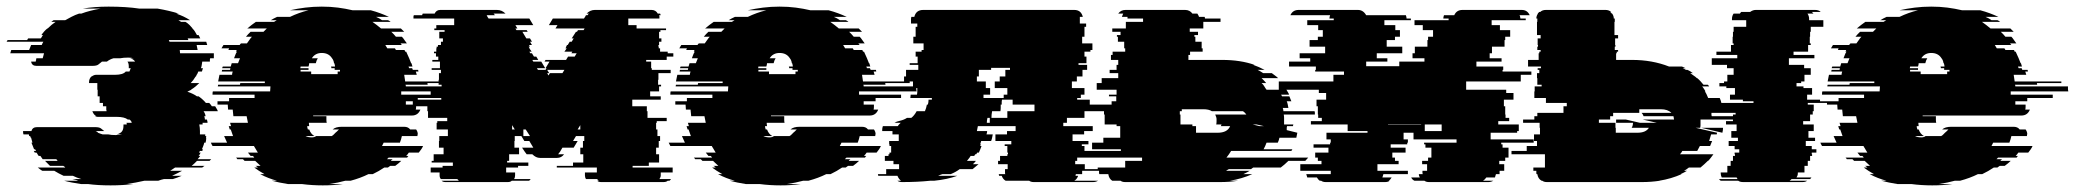

<svg xmlns="http://www.w3.org/2000/svg" viewBox="-60 -550 6268 580"><path d="M545 -79Q543 -77 541 -74Q539 -71 537 -69H578L573 -64H535Q531 -60 527.5 -56.5Q524 -53 519 -49H558Q557 -48 555 -47Q553 -46 551 -44H469L454 -34H490Q477 -27 460 -19H489Q482 -16 475.5 -13.5Q469 -11 462 -9H435Q431 -8 427 -7Q423 -6 418 -4H376Q363 -1 349.5 1.5Q336 4 322 6H343Q327 8 309.5 9Q292 10 274 10Q255 10 238 9Q221 8 206 6H185Q171 4 158 1.5Q145 -1 134 -4H176Q172 -6 167.5 -7Q163 -8 159 -9H186Q179 -11 172.5 -13.5Q166 -16 160 -19H132Q117 -26 104 -34H68Q64 -36 60.5 -39Q57 -42 54 -44H137Q136 -46 134 -47Q132 -48 131 -49H91L76 -64H114Q113 -66 112 -67Q111 -68 110 -69H69L62 -79H57Q55 -81 53.5 -84Q52 -87 50 -89H45L42 -94H49L46 -99H43Q41 -104 39 -109Q37 -114 35 -119H38Q37 -123 36 -126.5Q35 -130 34 -134H33L31 -139H28Q28 -142 27 -144H11Q10 -146 10 -149Q9 -152 10 -154H35Q38 -166 52 -166H227Q240 -166 245 -162Q250 -158 255 -154H229Q231 -153 233 -152Q235 -151 236 -149Q239 -148 242.5 -146.5Q246 -145 250 -144H267Q272 -143 277 -142.5Q282 -142 289 -142Q295 -142 300 -142.5Q305 -143 309 -144H292Q298 -145 304 -149Q306 -150 307 -151.5Q308 -153 309 -154Q313 -159 313 -171V-174H323Q323 -177 322 -179H338Q337 -185 331 -189H326Q316 -197 292 -197H235Q232 -197 226 -199H231Q223 -203 219 -214H262Q262 -216 261.5 -217Q261 -218 261 -219V-229H251V-239H241V-259H235V-279H234V-299H209V-302Q209 -312 216 -319H217Q224 -324 230 -324H287Q312 -324 320 -334H331Q333 -338 335 -344H329V-350Q329 -359 325 -364H348Q344 -371 333 -374H344Q340 -375 336 -375.5Q332 -376 327 -376Q320 -376 314 -375.5Q308 -375 303 -374H283Q272 -371 263 -364H248L247 -363Q242 -359 237 -355Q232 -351 219 -351H50Q36 -351 34 -364H48Q48 -367 49 -368Q49 -372 50 -374H69Q70 -378 71 -381.5Q72 -385 73 -389H-29L-26 -399H28L34 -414H66Q68 -419 71 -424H-40L-37 -429H22L25 -434H63Q65 -436 66.5 -439Q68 -442 70 -444H65Q73 -456 83 -464H84Q96 -476 108 -484H95Q97 -486 99 -487Q101 -488 102 -489H137Q146 -494 156.5 -499.5Q167 -505 179 -509H186Q210 -518 244 -524H190Q225 -530 268 -530Q321 -530 361 -524H416Q451 -518 480 -509H472Q484 -505 494.5 -500Q505 -495 514 -489H479L487 -484H500Q507 -480 512.5 -474.5Q518 -469 522 -464H521Q526 -460 529 -454.5Q532 -449 535 -444H540Q543 -439 545 -434H507Q509 -430 509 -429H450L452 -424H563L566 -414H534L537 -399H483L484 -389H586V-374H575Q574 -372 574 -369Q574 -366 574 -364H551Q550 -359 549.5 -354Q549 -349 547 -344H553L550 -334H539Q538 -332 537 -329Q536 -326 534 -324L532 -319H531Q524 -307 516 -299H542Q537 -294 531 -289Q525 -284 517 -279H518L506 -273Q524 -267 535 -259H540Q554 -249 562 -239H572Q576 -235 580 -229H590Q592 -225 594.5 -221.5Q597 -218 598 -214H555Q560 -207 561 -199H557Q559 -193 559 -189H565Q567 -183 567 -179H552V-174H542Q543 -169 543.5 -164Q544 -159 544 -154V-144H560V-139H563Q563 -136 562 -134H563Q563 -130 562.5 -126.5Q562 -123 561 -119H557Q556 -114 554 -109Q552 -104 550 -99H553L551 -94H544L541 -89H546Q545 -87 543.5 -84Q542 -81 540 -79Z M1152 -274V-264H1279V-254H1202V-244H1166V-234H1197V-228Q1197 -222 1196 -219H1210Q1203 -201 1184 -201H886V-199H926V-196Q926 -192 926 -187.5Q926 -183 927 -179H873Q873 -176 873.5 -173.5Q874 -171 874 -169H868Q868 -165 870 -159H874Q879 -145 890 -139H863Q870 -135 882 -135Q890 -135 895 -139H942Q946 -141 949.5 -145Q953 -149 958 -153L964 -159H945Q954 -167 972 -167H1161Q1173 -167 1179 -159H1197Q1202 -152 1202 -145Q1201 -143 1201 -139H1154Q1152 -129 1148 -119H1099Q1096 -114 1094 -109H1218Q1216 -104 1212.5 -99Q1209 -94 1205 -89H1175Q1171 -83 1167 -79H1174Q1173 -78 1172 -77Q1171 -76 1170 -74H1114L1109 -69H1126Q1125 -68 1123.5 -67Q1122 -66 1121 -64H1152Q1145 -57 1134 -49H1119Q1118 -48 1116 -47Q1114 -46 1112 -44H1101Q1085 -33 1066 -24H1053Q1041 -18 1027.5 -13Q1014 -8 999 -4H983Q972 -1 960 1.5Q948 4 934 6H976Q962 8 947 9Q932 10 915 10Q899 10 883 9Q867 8 852 6H810Q797 4 785 1.5Q773 -1 761 -4H777Q750 -11 726 -24H739Q721 -34 708 -44H719Q717 -46 715.5 -47Q714 -48 712 -49H727Q723 -53 719 -56.5Q715 -60 711 -64H679L674 -69H657Q656 -71 655 -72Q654 -73 653 -74H708Q707 -76 704 -79H697Q695 -81 693 -84Q691 -87 689 -89H719Q716 -94 713 -99Q710 -104 707 -109H582Q579 -114 577 -119H626L617 -139H644Q642 -144 640.5 -149Q639 -154 637 -159H634L631 -169H638L635 -179H689Q688 -184 687 -189Q686 -194 685 -199H645L643 -219H629Q629 -223 628.5 -226.5Q628 -230 628 -234H597V-244H632V-254H709V-264H582V-266Q582 -271 583 -274H756Q756 -278 756.5 -281.5Q757 -285 757 -289H598Q598 -291 598.5 -292Q599 -293 599 -294H665Q665 -297 666 -299H740V-304H599Q600 -309 601 -314Q602 -319 603 -324H641Q641 -328 643 -334H610Q610 -336 610.5 -337Q611 -338 611 -339H635Q635 -341 635.5 -342Q636 -343 636 -344H611L613 -349H637L640 -359H659L665 -374H647Q649 -379 651 -384.5Q653 -390 656 -394H653L655 -399H630Q632 -403 632 -404H609L615 -414H664Q665 -416 668 -419H686Q690 -424 693.5 -429.5Q697 -435 701 -439H683Q686 -443 689.5 -446.5Q693 -450 697 -454H736L746 -464H687Q700 -475 713 -484H768L776 -489H758Q766 -494 777 -499H816Q843 -512 872 -519H816Q838 -524 862 -527Q886 -530 912 -530Q938 -530 961 -527Q984 -524 1005 -519H1060Q1075 -515 1088.5 -510Q1102 -505 1115 -499H1076Q1081 -497 1085.5 -494.5Q1090 -492 1094 -489H1112Q1114 -488 1116 -487Q1118 -486 1120 -484H1065Q1078 -475 1091 -464H1151L1161 -454H1122Q1126 -450 1129.5 -446.5Q1133 -443 1136 -439H1154Q1158 -435 1161.5 -429.5Q1165 -424 1169 -419H1150Q1151 -417 1154 -414H1104L1110 -404H1133L1136 -399H1162Q1162 -398 1164 -394H1167L1176 -374L1182 -359H1183L1186 -349H1174L1176 -344H1185L1187 -339H1203Q1203 -338 1203.5 -337Q1204 -336 1204 -334H1196L1199 -324H1161L1164 -304H1305V-299H1231Q1231 -298 1231.5 -297Q1232 -296 1232 -294H1165Q1166 -292 1166 -289H1325Q1325 -285 1325 -281.5Q1325 -278 1326 -274ZM848 -339V-334H880V-326H960V-334H967V-339H951V-344H941Q941 -347 940 -349H952Q952 -353 950 -359H949Q948 -368 943 -374Q933 -390 912 -390Q892 -390 882 -374H900Q896 -368 894 -359H874Q874 -357 873.5 -354.5Q873 -352 872 -349H848Q848 -346 847 -344H872V-339Z M1954 -369H1892V-364H1907V-344H1909V-339H1966V-329H1929V-309H1928V-294H1937V-289H1931V-274H1904V-259H1936V-249H1850V-229H1894V-214H1896V-194H1954V-184H1924V-179H1922V-159H1926V-139H1934V-124H1930V-104H1922V-84H1931V-59H1900V-49H1851V-44H1972V-29H1936V-20Q1936 -15 1932 -9H1967Q1966 -8 1965 -6.5Q1964 -5 1962 -4H1957Q1953 0 1944 0H1756Q1748 0 1744 -4H1749Q1746 -6 1744 -9H1710Q1707 -14 1707 -20V-29H1743V-44H1622V-49H1671V-59H1702V-84H1693V-104H1701V-124H1705V-139H1680L1671 -124H1685L1673 -104H1639L1632 -92Q1628 -86 1626 -84H1644Q1636 -73 1623 -73H1571Q1559 -73 1548 -84H1531Q1529 -86 1525 -92L1517 -104H1551L1539 -124H1524L1515 -139H1495V-124H1494V-104H1508V-84H1478V-64H1472V-59H1536V-49H1505V-44H1469V-29H1496V-20Q1496 -14 1493 -9H1543Q1542 -8 1541 -6.5Q1540 -5 1538 -4H1486Q1482 0 1474 0H1286Q1278 0 1274 -4H1326Q1325 -5 1324 -6.5Q1323 -8 1321 -9H1272Q1268 -13 1268 -20V-29H1241V-44H1277V-49H1308V-59H1244V-64H1250V-84H1280V-104H1266V-124H1267V-139H1293V-159H1259V-179H1261V-184H1291V-194H1233V-214H1231V-229H1187V-249H1273V-259H1241V-274H1268V-289H1274V-294H1265V-309H1266V-329H1272V-339H1244V-344H1269V-364H1246V-369H1264V-379H1257V-389H1251V-394H1258V-404H1259V-409H1263V-414H1272V-424H1278V-434H1267V-454H1283V-459H1252V-464H1258V-474H1312V-494H1189V-500L1190 -504H1215L1217 -509H1253Q1258 -520 1270 -520H1441Q1456 -520 1467 -509H1431Q1434 -506 1435 -504H1410Q1412 -502 1412 -500L1416 -494H1539L1551 -474H1497L1503 -464H1497L1500 -459H1531L1534 -454H1518L1530 -434H1541L1547 -424H1541L1547 -414H1538L1541 -409H1537L1540 -404H1539L1546 -394H1539L1542 -389H1547L1553 -379H1560L1566 -369H1548L1551 -364H1575L1587 -344H1562L1565 -339H1588L1591 -344H1588L1600 -364H1585L1588 -369H1650L1656 -379H1676L1682 -389H1666L1669 -394H1645L1652 -404H1648L1651 -409H1650L1653 -414H1655L1661 -424H1667L1673 -434H1667L1680 -454H1683L1686 -459H1703L1706 -464H1618L1624 -474H1598L1610 -494H1704L1708 -500Q1709 -501 1709 -502Q1709 -503 1710 -504H1715Q1716 -506 1719 -509H1712Q1723 -520 1737 -520H1908Q1921 -520 1927 -509H1934L1936 -504H1931Q1932 -503 1932 -500V-494H1838V-474H1863V-464H1952V-459H1935V-454H1931V-434H1938V-424H1931V-414H1929V-409H1930V-404H1934V-394H1957V-389H1974V-379H1954ZM1639 -329 1645 -339H1593L1599 -329H1593L1597 -322L1601 -329ZM1487 -159H1495L1487 -172ZM1685 -159H1693V-172ZM1521 -139H1541L1528 -159H1521Z M2535 -274V-264H2662V-254H2585V-244H2549V-234H2580V-228Q2580 -222 2579 -219H2593Q2586 -201 2567 -201H2269V-199H2309V-196Q2309 -192 2309 -187.5Q2309 -183 2310 -179H2256Q2256 -176 2256.5 -173.5Q2257 -171 2257 -169H2251Q2251 -165 2253 -159H2257Q2262 -145 2273 -139H2246Q2253 -135 2265 -135Q2273 -135 2278 -139H2325Q2329 -141 2332.5 -145Q2336 -149 2341 -153L2347 -159H2328Q2337 -167 2355 -167H2544Q2556 -167 2562 -159H2580Q2585 -152 2585 -145Q2584 -143 2584 -139H2537Q2535 -129 2531 -119H2482Q2479 -114 2477 -109H2601Q2599 -104 2595.5 -99Q2592 -94 2588 -89H2558Q2554 -83 2550 -79H2557Q2556 -78 2555 -77Q2554 -76 2553 -74H2497L2492 -69H2509Q2508 -68 2506.5 -67Q2505 -66 2504 -64H2535Q2528 -57 2517 -49H2502Q2501 -48 2499 -47Q2497 -46 2495 -44H2484Q2468 -33 2449 -24H2436Q2424 -18 2410.5 -13Q2397 -8 2382 -4H2366Q2355 -1 2343 1.5Q2331 4 2317 6H2359Q2345 8 2330 9Q2315 10 2298 10Q2282 10 2266 9Q2250 8 2235 6H2193Q2180 4 2168 1.5Q2156 -1 2144 -4H2160Q2133 -11 2109 -24H2122Q2104 -34 2091 -44H2102Q2100 -46 2098.5 -47Q2097 -48 2095 -49H2110Q2106 -53 2102 -56.5Q2098 -60 2094 -64H2062L2057 -69H2040Q2039 -71 2038 -72Q2037 -73 2036 -74H2091Q2090 -76 2087 -79H2080Q2078 -81 2076 -84Q2074 -87 2072 -89H2102Q2099 -94 2096 -99Q2093 -104 2090 -109H1965Q1962 -114 1960 -119H2009L2000 -139H2027Q2025 -144 2023.5 -149Q2022 -154 2020 -159H2017L2014 -169H2021L2018 -179H2072Q2071 -184 2070 -189Q2069 -194 2068 -199H2028L2026 -219H2012Q2012 -223 2011.5 -226.5Q2011 -230 2011 -234H1980V-244H2015V-254H2092V-264H1965V-266Q1965 -271 1966 -274H2139Q2139 -278 2139.5 -281.5Q2140 -285 2140 -289H1981Q1981 -291 1981.5 -292Q1982 -293 1982 -294H2048Q2048 -297 2049 -299H2123V-304H1982Q1983 -309 1984 -314Q1985 -319 1986 -324H2024Q2024 -328 2026 -334H1993Q1993 -336 1993.5 -337Q1994 -338 1994 -339H2018Q2018 -341 2018.5 -342Q2019 -343 2019 -344H1994L1996 -349H2020L2023 -359H2042L2048 -374H2030Q2032 -379 2034 -384.5Q2036 -390 2039 -394H2036L2038 -399H2013Q2015 -403 2015 -404H1992L1998 -414H2047Q2048 -416 2051 -419H2069Q2073 -424 2076.5 -429.5Q2080 -435 2084 -439H2066Q2069 -443 2072.5 -446.5Q2076 -450 2080 -454H2119L2129 -464H2070Q2083 -475 2096 -484H2151L2159 -489H2141Q2149 -494 2160 -499H2199Q2226 -512 2255 -519H2199Q2221 -524 2245 -527Q2269 -530 2295 -530Q2321 -530 2344 -527Q2367 -524 2388 -519H2443Q2458 -515 2471.5 -510Q2485 -505 2498 -499H2459Q2464 -497 2468.5 -494.5Q2473 -492 2477 -489H2495Q2497 -488 2499 -487Q2501 -486 2503 -484H2448Q2461 -475 2474 -464H2534L2544 -454H2505Q2509 -450 2512.5 -446.5Q2516 -443 2519 -439H2537Q2541 -435 2544.5 -429.5Q2548 -424 2552 -419H2533Q2534 -417 2537 -414H2487L2493 -404H2516L2519 -399H2545Q2545 -398 2547 -394H2550L2559 -374L2565 -359H2566L2569 -349H2557L2559 -344H2568L2570 -339H2586Q2586 -338 2586.5 -337Q2587 -336 2587 -334H2579L2582 -324H2544L2547 -304H2688V-299H2614Q2614 -298 2614.5 -297Q2615 -296 2615 -294H2548Q2549 -292 2549 -289H2708Q2708 -285 2708 -281.5Q2708 -278 2709 -274ZM2231 -339V-334H2263V-326H2343V-334H2350V-339H2334V-344H2324Q2324 -347 2323 -349H2335Q2335 -353 2333 -359H2332Q2331 -368 2326 -374Q2316 -390 2295 -390Q2275 -390 2265 -374H2283Q2279 -368 2277 -359H2257Q2257 -357 2256.5 -354.5Q2256 -352 2255 -349H2231Q2231 -346 2230 -344H2255V-339Z M3163 -179H3152V-169H3241V-154H3215V-144H3180V-124H3228V-114H3208V-109H3216V-89H3218V-84H3216V-79H3194V-64H3188V-54H3217V-39H3209V-24H3190Q3190 -23 3189.5 -22Q3189 -21 3189 -19H3197Q3193 -8 3185 -4H3257Q3250 0 3242 0H3063Q3054 0 3049 -4H2978Q2970 -8 2966 -19H2958Q2958 -21 2957.5 -22Q2957 -23 2957 -24H2977Q2976 -25 2976 -27V-39H2984V-54H2955V-64H2961V-79H2983V-84H2985V-89H2983V-109H2975V-114H2995V-124H2947V-144H2982V-154H3008V-169H2894L2891 -154H2922Q2922 -150 2920 -144H2939Q2938 -139 2937 -134Q2936 -129 2934 -124H2904L2901 -114H2903L2901 -109H2905Q2902 -100 2897 -89H2892L2889 -84H2886L2883 -79H2872Q2870 -75 2867 -71.5Q2864 -68 2861 -64H2888Q2886 -61 2883.5 -58.5Q2881 -56 2879 -54H2896L2878 -39H2839Q2827 -30 2812 -24H2787Q2784 -23 2781 -22Q2778 -21 2774 -19H2832Q2802 -8 2762 -4H2750Q2731 -2 2710 -1Q2689 0 2665 0Q2656 0 2651 -4H2662Q2655 -9 2651 -19H2593Q2593 -21 2592.5 -22Q2592 -23 2592 -24H2617V-39H2656V-54H2639V-64H2613V-79H2624V-84H2627V-89H2632V-109H2627V-114H2626V-124H2655V-144H2636V-154H2605V-158Q2605 -163 2607 -169H2652Q2655 -174 2661 -179H2642Q2648 -183 2658 -185Q2671 -188 2680 -194H2693Q2702 -201 2709 -214H2734Q2738 -223 2740 -234H2743Q2744 -238 2744.5 -241.5Q2745 -245 2745 -249H2755V-254H2690L2691 -264H2710Q2711 -269 2711 -274Q2711 -279 2711 -284H2698V-304H2671V-319H2677V-339H2714V-354H2688V-359H2712V-379H2706V-394H2724V-399H2730V-419H2699V-439H2706V-469H2711V-479H2692V-493Q2692 -495 2692.5 -496.5Q2693 -498 2693 -499H2702Q2707 -520 2729 -520H3185Q3206 -520 3211 -499H3202V-479H3221V-469H3216V-439H3209V-419H3240V-399H3234V-394H3216V-379H3222V-359H3198V-354H3224V-339H3210V-319H3193V-304H3178V-284H3216V-264H3205V-254H3194V-249H3232V-234H3298V-214H3216V-194H3163ZM2911 -264V-254H2972V-264H2983V-284H2945V-304H2960V-319H2977V-339H2991V-345H2934V-339H2897V-319H2891V-304H2918V-284H2931V-264ZM2962 -214H2937Q2936 -209 2935.5 -204Q2935 -199 2935 -194H2983V-214H3065V-234H2999V-249H2967Q2966 -245 2966 -241.5Q2966 -238 2966 -234H2963Q2963 -229 2963 -224Q2963 -219 2962 -214ZM2921 -179H2930V-194H2923Q2922 -190 2921.5 -186.5Q2921 -183 2921 -179Z M3659 -94Q3653 -84 3645 -74H3892L3883 -64H3832Q3821 -53 3809 -44H3726Q3725 -43 3723 -42Q3721 -41 3719 -39H3652Q3651 -38 3648.5 -37Q3646 -36 3644 -34H3715Q3707 -29 3696 -24H3723Q3692 -10 3655 -4H3680Q3667 -2 3653.5 -1Q3640 0 3626 0H3339Q3330 0 3325 -4H3300Q3290 -10 3288 -24H3261Q3261 -25 3260.5 -25.5Q3260 -26 3260 -27V-34H3189V-39H3256V-44H3339V-64H3390V-74H3144V-94H3326V-99H3239V-119H3273V-134H3324V-169H3313V-174H3277V-204H3275V-214H3281V-224H3298V-244H3312V-259H3290V-264H3313V-279H3253V-299H3268V-314H3318V-329H3292V-339H3313V-354H3318V-369H3296V-384H3301V-394H3339V-404H3336V-424H3317V-439H3314V-444H3325V-454H3300V-464H3341V-484H3393V-494H3346V-499H3329Q3331 -505 3333 -509H3318Q3326 -520 3340 -520H3520Q3534 -520 3542 -509H3557Q3561 -503 3562 -499H3579Q3580 -497 3580 -494H3627V-484H3575V-464H3534V-454H3559V-444H3548V-439H3551V-424H3570V-404H3573V-394H3535V-384H3530V-369H3632Q3687 -369 3730 -354H3726Q3743 -348 3760 -339H3739Q3747 -335 3756 -329H3782Q3787 -325 3792 -321.5Q3797 -318 3801 -314H3751Q3755 -310 3758.5 -306.5Q3762 -303 3765 -299H3751Q3756 -295 3759 -289.5Q3762 -284 3766 -279H3826Q3828 -275 3830.5 -271.5Q3833 -268 3834 -264H3810L3813 -259H3835L3841 -244H3827Q3829 -240 3830 -234.5Q3831 -229 3832 -224H3815Q3817 -218 3817 -214H3911Q3912 -212 3912 -209Q3912 -206 3912 -204H3818Q3819 -199 3819 -194Q3819 -189 3819 -184V-174H3847Q3846 -172 3846 -169H3828Q3827 -166 3827 -163Q3827 -160 3827 -157L3859 -149L3856 -134H3805Q3804 -130 3803 -126.5Q3802 -123 3800 -119H3766Q3764 -114 3762 -109Q3760 -104 3757 -99H3844L3841 -94ZM3506 -174H3542V-169H3553V-149H3618Q3648 -149 3656 -169H3628L3630 -174H3614Q3615 -177 3615 -184Q3615 -187 3615 -190Q3615 -193 3614 -196L3611 -204H3705Q3701 -210 3695 -214H3601Q3592 -220 3575 -220H3510V-214H3504V-204H3506ZM3758 -169 3736 -174H3724L3745 -169Z M4573 -119H4475V-114H4479V-104H4497V-74H4487V-64H4469V-54H4484V-34H4470V-24H4459L4456 -14H4430Q4428 -11 4425.5 -8.5Q4423 -6 4420 -4H4451Q4444 0 4436 0H4257Q4248 0 4243 -4H4213Q4206 -7 4203 -14H4229Q4226 -19 4226 -24H4238Q4238 -25 4237.5 -25.5Q4237 -26 4237 -27V-34H4251V-54H4236V-64H4254V-74H4264V-104H4246V-114H4242V-119H4340V-129H4210V-149H4180V-129H4193V-119H4191V-114H4141V-104H4186V-89H4146V-74H4154V-64H4165V-54H4101V-34H4193V-24H4119L4116 -14H4144Q4140 -7 4135 -4H4138Q4133 0 4124 0H3945Q3936 0 3931 -4H3927Q3922 -7 3918 -14H3889L3886 -24H3960V-34H3868V-54H3932V-64H3921V-74H3913V-89H3953V-104H3908V-114H3958V-119H3960V-129H3947V-149H4071V-154H4011V-174H3900V-184H3933V-194H3922V-204H3921V-229H3917V-249H3946V-269H3924V-279H3803V-304H3968V-324H4000V-334H3913V-339H3915V-349H3834V-364H3898V-374H3866V-389H3943V-409H3896V-429H3921V-439H3936V-459H3922V-474H3889V-489H3969V-494H3956Q3956 -498 3958 -504H3838Q3845 -520 3863 -520H4042Q4058 -520 4067 -504H4187Q4189 -498 4189 -494H4202V-489H4122V-474H4155V-459H4169V-439H4154V-429H4129V-409H4176V-389H4099V-374H4131V-364H4067V-350H4167V-364H4243V-374H4207V-389H4214V-409H4252V-429H4254V-439H4269V-459H4238V-474H4213V-489H4316V-494H4300Q4300 -498 4302 -504H4333Q4340 -520 4358 -520H4537Q4554 -520 4561 -504H4530Q4532 -502 4532 -499.5Q4532 -497 4533 -494H4549V-489H4446V-474H4471V-459H4502V-439H4487V-429H4485V-409H4447V-389H4440V-374H4476V-364H4400V-349H4481V-339H4479V-334H4566V-324H4534V-304H4369V-279H4490V-269H4512V-249H4483V-229H4487V-204H4488V-194H4499V-184H4466V-174H4528V-154H4523V-149H4443V-129H4573ZM4133 -175V-174H4233V-175ZM4244 -174V-154H4295V-174Z M5470 -239H5401V-234H5419V-214H5416V-204H5408V-184H5387V-174H5419V-154H5403V-134H5423V-124H5395V-109H5413V-99H5427V-89H5413V-84H5414V-79H5408V-64H5401V-49H5391V-29H5371V-27Q5371 -23 5370 -20Q5369 -17 5367 -14H5412Q5411 -12 5408 -9H5352Q5348 -5 5346 -4H5399Q5394 0 5385 0H5206Q5196 0 5191 -4H5138Q5135 -6 5133 -9H5189Q5188 -11 5187 -12Q5186 -13 5186 -14H5141Q5138 -20 5138 -27V-29H5158V-49H5168V-64H5175V-79H5181V-84H5180V-89H5194V-99H5180V-109H5162V-124H5190V-134H5170V-154H5186V-174H5154V-184H5175V-189H5077V-179Q5077 -175 5077 -171.5Q5077 -168 5076 -164H5062L5127 -149Q5127 -148 5126.5 -147Q5126 -146 5126 -144H5109L5103 -124H5112L5106 -109H5075L5067 -94H5022Q5021 -92 5019 -89Q5017 -86 5015 -84H5116Q5112 -79 5108.5 -74Q5105 -69 5100 -64H5099Q5094 -59 5088.5 -54Q5083 -49 5077 -44H5042Q5038 -41 5034.5 -38.5Q5031 -36 5027 -34H5036Q5028 -29 5017 -24H5020Q4989 -10 4952 -4H4954Q4941 -2 4927.5 -1Q4914 0 4900 0H4613Q4604 0 4599 -4H4597Q4586 -10 4584 -24H4582Q4581 -25 4581 -27V-34H4572V-44H4607V-84H4506V-94H4552V-109H4583V-124H4574V-144H4592V-164H4591V-179H4541V-189H4575V-199H4584V-209H4663V-229H4673V-239H4610V-254H4575V-274H4576V-289H4597V-294H4584V-314H4583V-329H4590V-339H4585V-344H4595V-349H4556V-369H4588V-389H4590V-394H4594V-399H4584V-409H4586V-414H4585V-434H4594V-444H4583V-484H4584V-494H4581Q4581 -502 4586 -509H4585Q4587 -511 4588 -512Q4589 -513 4590 -514H4593Q4599 -520 4610 -520H4790Q4800 -520 4807 -514H4804Q4807 -512 4809 -509H4810Q4815 -502 4815 -494H4818V-484H4817V-444H4828V-434H4819V-414H4820V-409H4818V-399H4828V-394H4824V-389H4822V-369H4870Q4931 -369 4982 -349H5021L5032 -344H5023Q5025 -343 5027.5 -342Q5030 -341 5033 -339H5037Q5042 -337 5046 -334.5Q5050 -332 5054 -329H5046Q5051 -325 5056.5 -321.5Q5062 -318 5066 -314H5067Q5072 -310 5077 -304.5Q5082 -299 5086 -294H5099Q5100 -293 5101 -292Q5102 -291 5103 -289H5082Q5085 -285 5087.5 -281.5Q5090 -278 5092 -274H5090Q5093 -270 5095.5 -264.5Q5098 -259 5100 -254H5135Q5137 -250 5138 -246.5Q5139 -243 5140 -239H5237V-244H5205V-249H5166V-264H5181V-284H5155V-289H5134V-299H5148V-304H5158V-324H5177V-344H5157V-354H5111V-374H5188V-384H5125V-394H5169V-414H5177V-419H5174V-439H5175V-454H5177V-469H5215V-489H5172V-493Q5172 -502 5177 -509H5196Q5197 -511 5200 -514H5227Q5235 -520 5244 -520H5423Q5434 -520 5440 -514H5413Q5416 -512 5418 -509H5400Q5405 -502 5405 -493V-489H5448V-469H5410V-454H5408V-439H5407V-419H5410V-414H5402V-394H5358V-384H5421V-374H5344V-354H5390V-344H5410V-324H5391V-304H5381V-299H5367V-289H5388V-284H5414V-264H5399V-249H5438V-244H5470ZM4902 -189H4997Q4996 -192 4996 -194.5Q4996 -197 4995 -199H4905Q4904 -202 4902.5 -204.5Q4901 -207 4899 -209H4989Q4978 -220 4957 -220H4892V-209H4813V-199H4804V-189H4770V-179H4820V-164H4821V-149H4886Q4912 -149 4921 -164H4869Q4871 -167 4872 -171Q4873 -175 4873 -179H4822V-189H4851L4894 -179H4945ZM5111 -199H5175V-204H5183V-209H5110Q5110 -207 5110 -204Q5110 -201 5111 -199ZM5143 -149 5079 -164H5145Q5145 -160 5144.5 -156.5Q5144 -153 5143 -149Z M6014 -274V-264H6141V-254H6064V-244H6028V-234H6059V-228Q6059 -222 6058 -219H6072Q6065 -201 6046 -201H5748V-199H5788V-196Q5788 -192 5788 -187.5Q5788 -183 5789 -179H5735Q5735 -176 5735.5 -173.5Q5736 -171 5736 -169H5730Q5730 -165 5732 -159H5736Q5741 -145 5752 -139H5725Q5732 -135 5744 -135Q5752 -135 5757 -139H5804Q5808 -141 5811.5 -145Q5815 -149 5820 -153L5826 -159H5807Q5816 -167 5834 -167H6023Q6035 -167 6041 -159H6059Q6064 -152 6064 -145Q6063 -143 6063 -139H6016Q6014 -129 6010 -119H5961Q5958 -114 5956 -109H6080Q6078 -104 6074.5 -99Q6071 -94 6067 -89H6037Q6033 -83 6029 -79H6036Q6035 -78 6034 -77Q6033 -76 6032 -74H5976L5971 -69H5988Q5987 -68 5985.5 -67Q5984 -66 5983 -64H6014Q6007 -57 5996 -49H5981Q5980 -48 5978 -47Q5976 -46 5974 -44H5963Q5947 -33 5928 -24H5915Q5903 -18 5889.5 -13Q5876 -8 5861 -4H5845Q5834 -1 5822 1.5Q5810 4 5796 6H5838Q5824 8 5809 9Q5794 10 5777 10Q5761 10 5745 9Q5729 8 5714 6H5672Q5659 4 5647 1.5Q5635 -1 5623 -4H5639Q5612 -11 5588 -24H5601Q5583 -34 5570 -44H5581Q5579 -46 5577.5 -47Q5576 -48 5574 -49H5589Q5585 -53 5581 -56.5Q5577 -60 5573 -64H5541L5536 -69H5519Q5518 -71 5517 -72Q5516 -73 5515 -74H5570Q5569 -76 5566 -79H5559Q5557 -81 5555 -84Q5553 -87 5551 -89H5581Q5578 -94 5575 -99Q5572 -104 5569 -109H5444Q5441 -114 5439 -119H5488L5479 -139H5506Q5504 -144 5502.5 -149Q5501 -154 5499 -159H5496L5493 -169H5500L5497 -179H5551Q5550 -184 5549 -189Q5548 -194 5547 -199H5507L5505 -219H5491Q5491 -223 5490.5 -226.5Q5490 -230 5490 -234H5459V-244H5494V-254H5571V-264H5444V-266Q5444 -271 5445 -274H5618Q5618 -278 5618.5 -281.5Q5619 -285 5619 -289H5460Q5460 -291 5460.5 -292Q5461 -293 5461 -294H5527Q5527 -297 5528 -299H5602V-304H5461Q5462 -309 5463 -314Q5464 -319 5465 -324H5503Q5503 -328 5505 -334H5472Q5472 -336 5472.5 -337Q5473 -338 5473 -339H5497Q5497 -341 5497.5 -342Q5498 -343 5498 -344H5473L5475 -349H5499L5502 -359H5521L5527 -374H5509Q5511 -379 5513 -384.5Q5515 -390 5518 -394H5515L5517 -399H5492Q5494 -403 5494 -404H5471L5477 -414H5526Q5527 -416 5530 -419H5548Q5552 -424 5555.5 -429.5Q5559 -435 5563 -439H5545Q5548 -443 5551.5 -446.5Q5555 -450 5559 -454H5598L5608 -464H5549Q5562 -475 5575 -484H5630L5638 -489H5620Q5628 -494 5639 -499H5678Q5705 -512 5734 -519H5678Q5700 -524 5724 -527Q5748 -530 5774 -530Q5800 -530 5823 -527Q5846 -524 5867 -519H5922Q5937 -515 5950.5 -510Q5964 -505 5977 -499H5938Q5943 -497 5947.5 -494.5Q5952 -492 5956 -489H5974Q5976 -488 5978 -487Q5980 -486 5982 -484H5927Q5940 -475 5953 -464H6013L6023 -454H5984Q5988 -450 5991.5 -446.5Q5995 -443 5998 -439H6016Q6020 -435 6023.5 -429.5Q6027 -424 6031 -419H6012Q6013 -417 6016 -414H5966L5972 -404H5995L5998 -399H6024Q6024 -398 6026 -394H6029L6038 -374L6044 -359H6045L6048 -349H6036L6038 -344H6047L6049 -339H6065Q6065 -338 6065.5 -337Q6066 -336 6066 -334H6058L6061 -324H6023L6026 -304H6167V-299H6093Q6093 -298 6093.5 -297Q6094 -296 6094 -294H6027Q6028 -292 6028 -289H6187Q6187 -285 6187 -281.5Q6187 -278 6188 -274ZM5710 -339V-334H5742V-326H5822V-334H5829V-339H5813V-344H5803Q5803 -347 5802 -349H5814Q5814 -353 5812 -359H5811Q5810 -368 5805 -374Q5795 -390 5774 -390Q5754 -390 5744 -374H5762Q5758 -368 5756 -359H5736Q5736 -357 5735.5 -354.5Q5735 -352 5734 -349H5710Q5710 -346 5709 -344H5734V-339Z"/></svg>

Font: Rubik Glitch
Style: Regular
Weight: 400
Designer: Hubert and Fischer, NaN
Foundry: Hubert and Fischer, NaN
Version: Version 2.200